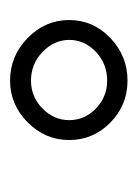

<svg xmlns="http://www.w3.org/2000/svg" viewBox="32 -876 265 368"><g transform="rotate(-90 164.0 -692.5)"><path d="M309.1 -691.9Q309.1 -646 274.7 -613Q240.2 -580.1 192.9 -580.1Q146 -580.1 112.5 -613Q79.1 -646 79.1 -691.9Q79.1 -737.8 113 -771.5Q147 -805.2 192.9 -805.2Q240.2 -805.2 274.7 -771.5Q309.1 -737.8 309.1 -691.9ZM117.2 -691.9Q117.2 -662.1 139.6 -640.6Q162.1 -619.1 192.9 -619.1Q225.1 -619.1 248 -640.6Q271 -662.1 271 -691.9Q271 -720.7 248 -742.9Q225.1 -765.1 192.9 -765.1Q162.1 -765.1 139.6 -743.2Q117.2 -721.2 117.2 -691.9Z"/></g></svg>

Font: Argentum Sans Light
Style: Regular
Weight: 300
Designer: Julieta Ulanovsky (Modified by Cristiano Sobral)
Foundry: Julieta Ulanovsky
Version: Version 1.000; ttfautohint (v1.5.65-e2d9)